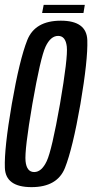

<svg xmlns="http://www.w3.org/2000/svg" viewBox="-24 -765 379 789"><path d="M105.5 4Q211.5 4 243 -75.2Q274.5 -154.5 306.5 -337.5Q337.5 -520 334.8 -600Q332 -680 226 -680Q120 -680 88.2 -600.5Q56.5 -521 24.5 -337.5Q-7 -154.5 -4 -75.2Q-1 4 105.5 4ZM116.5 -58Q85.5 -58 81 -102.8Q76.5 -147.5 109 -337.5Q142.5 -529 163.2 -573.2Q184 -617.5 215 -617.5Q245.5 -617.5 250.5 -573.5Q255.5 -529.5 222.5 -337.5Q189 -147.5 168 -102.8Q147 -58 116.5 -58ZM149 -711.5H319L324.5 -745H155.5Z"/></svg>

Font: Anybody ExtraCondensed
Style: Italic
Weight: 400
Width: 2
Italic angle: -10°
Version: Version 1.113;gftools[0.9.25]